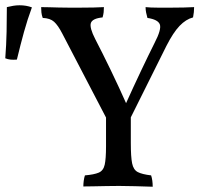

<svg xmlns="http://www.w3.org/2000/svg" viewBox="-131 -705 781 728"><path d="M365 -264V-163Q365 -110 370 -85.5Q375 -61 391.5 -52.5Q408 -44 442 -40Q445 -31 446.5 -20Q448 -9 448 3Q415 2 382 1Q349 0 321 0Q299 0 272.5 0.5Q246 1 222.5 1.5Q199 2 185 2Q185 -8 186.5 -19.5Q188 -31 191 -40Q226 -43 243.5 -50.5Q261 -58 266 -80.5Q271 -103 271 -150V-264ZM357 -244H279L105 -578Q89 -609 74 -622.5Q59 -636 31 -637Q27 -648 26 -658Q25 -668 25 -678Q39 -678 56 -677.5Q73 -677 91.5 -676.5Q110 -676 129 -676Q148 -676 173.5 -676Q199 -676 223.5 -676.5Q248 -677 263 -678Q263 -667 262 -658.5Q261 -650 258 -639Q219 -635 213.5 -617.5Q208 -600 230 -557Q257 -505 288.5 -440Q320 -375 351 -305H343Q375 -376 403.5 -436Q432 -496 455 -542Q482 -594 475 -612.5Q468 -631 428 -637Q425 -648 423 -657.5Q421 -667 421 -678Q439 -676 467.5 -676Q496 -676 519 -676Q542 -676 565 -676.5Q588 -677 605 -678Q605 -668 604 -659Q603 -650 601 -639Q574 -632 550 -607Q526 -582 500 -531ZM-67 -479Q-81 -478 -91 -479Q-101 -480 -111 -484Q-107 -536 -106 -584.5Q-105 -633 -105 -678Q-93 -681 -81 -683Q-69 -685 -57 -685Q-31 -685 -10 -677Q-27 -631 -40 -584Q-53 -537 -67 -479Z"/></svg>

Font: Vollkorn
Style: Regular
Weight: 400
Designer: Friedrich Althausen
Foundry: Friedrich Althausen
Version: Version 4.104